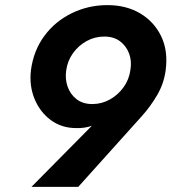

<svg xmlns="http://www.w3.org/2000/svg" viewBox="-20 -734 671 751"><path d="M490 -460Q485 -423 463.5 -393Q442 -363 410 -345Q378 -327 341 -327Q304 -327 279.5 -346Q255 -365 244.5 -395Q234 -425 239 -459Q244 -496 265.5 -526Q287 -556 319 -573.5Q351 -591 388 -591Q425 -591 449.5 -572.5Q474 -554 485 -524.5Q496 -495 490 -460ZM286 -3 535 -280Q569 -318 595 -362.5Q621 -407 628 -459Q638 -535 610.5 -592Q583 -649 528.5 -681.5Q474 -714 400 -714Q326 -714 261 -682.5Q196 -651 153.5 -593.5Q111 -536 101 -459Q94 -399 115 -347.5Q136 -296 178.5 -264.5Q221 -233 278 -233Q312 -232 339 -242Q366 -252 392 -273L363 -266L103 -3Z"/></svg>

Font: Jost SemiBold
Style: Italic
Weight: 600
Italic angle: -5°
Version: Version 3.710